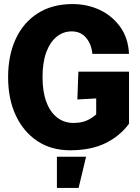

<svg xmlns="http://www.w3.org/2000/svg" viewBox="-20 -730 690 948"><path d="M326 12Q233 12 164.5 -33.5Q96 -79 58 -160Q20 -241 20 -349Q20 -457 58 -538.5Q96 -620 167.5 -665Q239 -710 338 -710Q410 -710 471.5 -681.5Q533 -653 573 -598Q613 -543 617 -464H436Q432 -511 405.5 -543Q379 -575 334 -575Q292 -575 259.5 -548.5Q227 -522 208.5 -472Q190 -422 190 -349Q190 -277 209 -226.5Q228 -176 262.5 -149.5Q297 -123 342 -123Q379 -123 405 -133.5Q431 -144 455 -165V-244L362 -239L367 -376H617V-119Q572 -58 500.5 -23Q429 12 326 12ZM261 198V44H405L368 198Z"/></svg>

Font: Azeret Mono
Style: Bold
Weight: 700
Designer: Martin Vácha
Foundry: Displaay
Version: Version 1.002